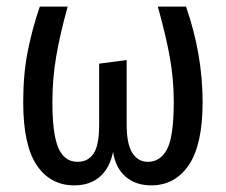

<svg xmlns="http://www.w3.org/2000/svg" viewBox="-20 -547 681 579"><path d="M591 -239Q591 -111 549.5 -49.5Q508 12 436 12Q389 12 358.5 -14.5Q328 -41 321 -89Q311 -40 281 -14Q251 12 204 12Q132 12 91 -48.5Q50 -109 50 -239Q50 -323 63.5 -391.5Q77 -460 100 -527H184Q160 -440 149 -374Q138 -308 138 -238Q138 -143 156 -101Q174 -59 214 -59Q245 -59 262 -83.5Q279 -108 279 -171V-355L362 -366V-171Q362 -113 379 -86Q396 -59 426 -59Q464 -59 484 -97.5Q504 -136 504 -240Q504 -307 492.5 -372Q481 -437 456 -527H541Q591 -383 591 -239Z"/></svg>

Font: Fira Sans Extra Condensed
Style: Regular
Weight: 400
Width: 1
Designer: Carrois Corporate & Edenspiekermann AG
Foundry: Carrois Corporate GbR & Edenspiekermann AG
Version: Version 4.203